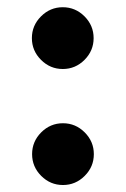

<svg xmlns="http://www.w3.org/2000/svg" viewBox="-20 -521 355 542"><path d="M70 -413.4Q70 -449 95.8 -474.8Q121.6 -500.6 157.2 -500.6Q192.8 -500.6 218.6 -474.8Q244.3 -449 244.3 -413.4Q244.3 -377.8 218.6 -352Q192.8 -326.2 157.2 -326.2Q121.6 -326.2 95.8 -352Q70 -377.8 70 -413.4ZM70.6 -85.9Q70.6 -121.5 96.3 -147.3Q122.1 -173.1 157.7 -173.1Q193.3 -173.1 219.1 -147.3Q244.9 -121.5 244.9 -85.9Q244.9 -50.3 219.1 -24.5Q193.3 1.3 157.7 1.3Q122.1 1.3 96.3 -24.5Q70.6 -50.3 70.6 -85.9Z"/></svg>

Font: Oak Sans Light
Style: Regular
Weight: 400
Designer: Erik Kennedy, Walven
Foundry: Erik Kennedy, Walven
Version: Version 1.100;Glyphs 3.1.2 (3151)